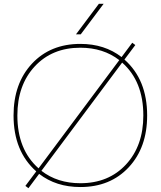

<svg xmlns="http://www.w3.org/2000/svg" viewBox="-20 -970 842 1006"><path d="M51 -365Q51 -533 147.5 -636.5Q244 -740 401 -740Q528 -740 617 -671L673 -746L689 -734L632 -658Q751 -553 751 -365Q751 -197 654.5 -93.5Q558 10 401 10Q274 10 185 -59L129 16L113 4L170 -72Q51 -177 51 -365ZM403 -790H378L498 -950H523ZM197 -75Q281 -10 401 -10Q549 -10 640 -108Q731 -206 731 -365Q731 -544 620 -642ZM182 -88 605 -655Q521 -720 401 -720Q253 -720 162 -622Q71 -524 71 -365Q71 -186 182 -88Z"/></svg>

Font: Mplus 1p Thin
Style: Regular
Weight: 250
Version: Version 1.061